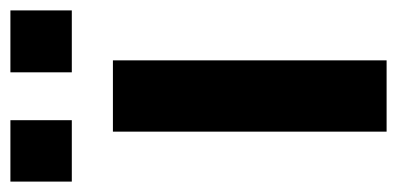

<svg xmlns="http://www.w3.org/2000/svg" viewBox="-242 -546 763 369"><g transform="rotate(-90 139.5 -361.5)"><path d="M71 0V-526H208V0ZM-25 -605V-723H93V-605ZM185 -605V-723H304V-605Z"/></g></svg>

Font: Archivo VF Beta
Style: Regular
Weight: 400
Designer: Hector Gatti
Foundry: Omnibus-Type
Version: Version 1.002